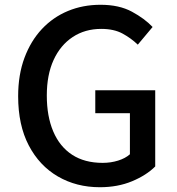

<svg xmlns="http://www.w3.org/2000/svg" viewBox="-20 -770 741 804"><path d="M398 14Q300 14 222.5 -31Q145 -76 100.5 -161Q56 -246 56 -367Q56 -457 82.5 -528Q109 -599 155.5 -648.5Q202 -698 264.5 -724Q327 -750 401 -750Q479 -750 532.5 -721Q586 -692 619 -657L557 -583Q529 -610 493 -629.5Q457 -649 404 -649Q336 -649 284.5 -615Q233 -581 204.5 -519Q176 -457 176 -370Q176 -283 203 -219.5Q230 -156 282 -122Q334 -88 410 -88Q444 -88 474.5 -97.5Q505 -107 524 -124V-296H379V-392H630V-73Q593 -36 533 -11Q473 14 398 14Z"/></svg>

Font: Noto Sans KR Medium
Style: Regular
Weight: 500
Designer: Ryoko NISHIZUKA  (kana, bopomofo & ideographs); Paul D. Hunt (Latin, Greek & Cyrillic); Sandoll Communications , Soo-you
Foundry: Adobe
Version: Version 2.004-H2;hotconv 1.0.118;makeotfexe 2.5.65603